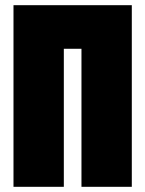

<svg xmlns="http://www.w3.org/2000/svg" viewBox="-20 -720 560 740"><path d="M32 0V-700H488V0H294V-532H226V0Z"/></svg>

Font: Tektur Condensed ExtraBold
Style: Regular
Weight: 800
Width: 3
Designer: Adam Jagosz
Foundry: Adam Jagosz
Version: Version 1.005;gftools[0.9.30]